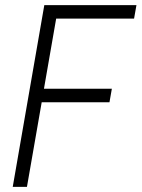

<svg xmlns="http://www.w3.org/2000/svg" viewBox="-20 -731 554 751"><path d="M408.2 -331.1H143.1L85.4 0H29.8L153.3 -710.9H513.7L504.4 -658.2H199.7L151.9 -383.8H417.5Z"/></svg>

Font: TypoPRO Roboto
Style: Italic
Weight: 300
Italic angle: -12°
Designer: Google
Version: Version 2.136; 2016